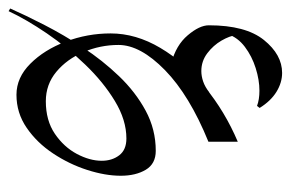

<svg xmlns="http://www.w3.org/2000/svg" viewBox="-160 -201 700 463"><g transform="rotate(90 190.5 31.0)"><path d="M-14.6 360.8 -21 356.9Q-4.9 320.3 18.8 274.2Q42.5 228 73.2 181.2Q104 134.3 142.1 94.5Q180.2 54.7 225.3 30.3Q270.5 5.9 322.3 5.9Q353.5 5.9 367.9 30Q382.3 54.2 382.3 90.3Q382.3 127.4 368.4 170.9Q354.5 214.4 328.6 253.4Q302.7 292.5 266.8 317.1Q231 341.8 187 341.8Q145.5 341.8 112.1 308.3Q78.6 274.9 58.8 222.9Q39.1 170.9 39.1 114.7Q39.1 53.7 74 -5.1Q108.9 -64 168.2 -112.5Q227.5 -161.1 300.3 -191.9V-121.1Q188.5 -75.7 127.7 -16.4Q66.9 43 66.9 95.7Q66.9 139.6 84 179.9Q101.1 220.2 131.6 245.6Q162.1 271 202.6 271Q249 271 281 249.3Q313 227.5 329.6 196.3Q346.2 165 346.2 136.2Q346.2 111.3 333 94Q319.8 76.7 292.5 76.7Q248 76.7 202.1 104.5Q156.2 132.3 114.3 176Q72.3 219.7 38.8 268.8Q5.4 317.9 -14.6 360.8ZM110.4 -31.7Q67.4 -43 43.5 -71.3Q19.5 -99.6 19.5 -122.1Q19.5 -210.9 54.9 -254.9Q90.3 -298.8 134.3 -298.8Q157.7 -298.8 179.9 -285.2Q202.1 -271.5 218.8 -244.6L213.9 -238.3Q198.7 -244.1 177.2 -244.1Q151.4 -244.1 122.8 -235.1Q94.2 -226.1 71.5 -209Q48.8 -191.9 40.5 -167L43 -189Q44.9 -172.4 56.4 -152.6Q67.9 -132.8 86.9 -118.4Q106 -104 129.9 -104Q142.1 -104 155 -108.4Q168 -112.8 181.6 -123.5Z"/></g></svg>

Font: Lateef Light
Style: Regular
Weight: 300
Designer: SIL International
Foundry: SIL International
Version: Version 4.200